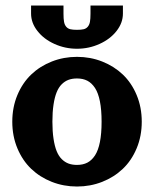

<svg xmlns="http://www.w3.org/2000/svg" viewBox="-20 -663 557 694"><path d="M92.3 -613.8V-643.1H209.5V-613.8Q209.5 -595 211.5 -584Q213.6 -573 219.4 -566.3Q225.1 -559.6 234 -557.4Q242.9 -555.2 258.3 -555.2Q273.7 -555.2 282.6 -557.4Q291.5 -559.6 297.2 -566.3Q303 -573 305.1 -584Q307.1 -595 307.1 -613.8V-643.1H424.3V-613.8Q424.3 -580.3 401.2 -550.9Q378.2 -521.5 339.8 -504.2Q301.5 -486.8 258.3 -486.8Q215.1 -486.8 176.8 -504.2Q138.4 -521.5 115.4 -550.9Q92.3 -580.3 92.3 -613.8ZM258.3 -379.4Q241.2 -379.4 227.8 -374.5Q214.4 -369.6 203.1 -358.4Q191.9 -347.2 184.7 -329.3Q177.5 -311.5 173.5 -284.9Q169.4 -258.3 169.4 -223.1Q169.4 -188 173.5 -161.4Q177.5 -134.8 184.7 -116.9Q191.9 -99.1 203.1 -87.9Q214.4 -76.7 227.8 -71.8Q241.2 -66.9 258.3 -66.9Q279.8 -66.9 295.7 -75.1Q311.5 -83.3 323.4 -101.3Q335.2 -119.4 341.2 -149.9Q347.2 -180.4 347.2 -223.1Q347.2 -265.9 341.2 -296.4Q335.2 -326.9 323.4 -345Q311.5 -363 295.7 -371.2Q279.8 -379.4 258.3 -379.4ZM167.4 -440.7Q210.2 -457.5 258.3 -457.5Q306.4 -457.5 349.2 -440.7Q392.1 -423.8 423.8 -393.7Q455.6 -363.5 474 -319.3Q492.4 -275.1 492.4 -223.1Q492.4 -171.1 474 -127Q455.6 -82.8 423.8 -52.6Q392.1 -22.5 349.2 -5.6Q306.4 11.2 258.3 11.2Q210.2 11.2 167.4 -5.6Q124.5 -22.5 92.9 -52.6Q61.3 -82.8 42.8 -127Q24.4 -171.1 24.4 -223.1Q24.4 -275.1 42.8 -319.3Q61.3 -363.5 92.9 -393.7Q124.5 -423.8 167.4 -440.7Z"/></svg>

Font: Orelega One
Style: Regular
Weight: 400
Version: Version 1.1 ; ttfautohint (v1.8.3)